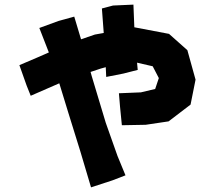

<svg xmlns="http://www.w3.org/2000/svg" viewBox="-20 -765 936 827"><path d="M418.9 -728.5 426.8 -623 388.7 -616.2 329.1 -595.7 299.8 -693.4 232.4 -674.8 149.4 -644.5 190.4 -539.1 136.7 -515.6 63.5 -484.4 94.7 -396.5 112.3 -352.5 235.4 -406.2 273.4 -282.2 326.2 -112.3 372.1 42 464.8 11.7 520.5 -9.8 486.3 -92.8 435.5 -236.3 375 -437.5 370.1 -455.1 414.1 -469.7 435.5 -475.6 437.5 -433.6 511.7 -448.2 573.2 -463.9 570.3 -495.1 637.7 -479.5 664.1 -428.7 648.4 -381.8 586.9 -367.2 492.2 -363.3 497.1 -304.7 504.9 -225.6 607.4 -227.5 706.1 -242.2 800.8 -314.5 822.3 -421.9 787.1 -548.8 708 -619.1 558.6 -647.5 554.7 -745.1 466.8 -741.2Z"/></svg>

Font: MaokenAssortedSans-Lite
Style: Lite
Weight: 400
Version: Version 1.400